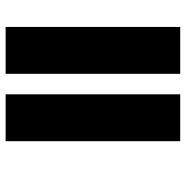

<svg xmlns="http://www.w3.org/2000/svg" viewBox="-9 -653 662 684"><g transform="rotate(-90 322.0 -311.0)"><path d="M401 -622V0H568V-622ZM161 -622V0H328V-622Z"/></g></svg>

Font: Noto Sans Devanagari SemiCondensed Black
Style: Regular
Weight: 900
Width: 4
Designer: Jelle Bosma - Monotype Design Team
Foundry: Monotype Imaging Inc.
Version: Version 2.004